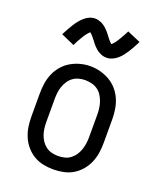

<svg xmlns="http://www.w3.org/2000/svg" viewBox="-142 -847 783 943"><g transform="rotate(20 250.0 -375.5)"><path d="M250 8Q223 8 196.5 2.5Q170 -3 147.5 -16.5Q125 -30 107.5 -50.5Q90 -71 79.5 -95.5Q69 -120 65 -146.5Q61 -173 61 -200V-320Q61 -347 65 -373.5Q69 -400 79.5 -424.5Q90 -449 107.5 -469.5Q125 -490 148 -503.5Q171 -517 197 -524Q223 -531 250 -531Q277 -531 303 -524Q329 -517 352 -503.5Q375 -490 392.5 -469.5Q410 -449 420.5 -424.5Q431 -400 435 -373.5Q439 -347 439 -320V-200Q439 -173 435 -146.5Q431 -120 420.5 -95.5Q410 -71 392.5 -50.5Q375 -30 352.5 -16.5Q330 -3 303.5 2.5Q277 8 250 8ZM250 -62Q267 -62 283.5 -66Q300 -70 313.5 -80Q327 -90 336.5 -104Q346 -118 351.5 -134Q357 -150 359.5 -166.5Q362 -183 362 -200V-320Q362 -337 359.5 -354Q357 -371 351.5 -386.5Q346 -402 336.5 -416.5Q327 -431 313 -440.5Q299 -450 282 -454Q265 -458 248 -458Q232 -458 215.5 -453.5Q199 -449 185.5 -439Q172 -429 163 -415Q154 -401 148.5 -385.5Q143 -370 141 -353.5Q139 -337 139 -320V-200Q139 -183 141 -166.5Q143 -150 148.5 -134Q154 -118 163.5 -104Q173 -90 186.5 -80Q200 -70 216.5 -66Q233 -62 250 -62ZM308 -597Q300 -597 292.5 -598.5Q285 -600 278.5 -603Q272 -606 265 -610Q258 -614 252.5 -619Q247 -624 241 -630Q235 -636 230.5 -642Q226 -648 221.5 -654Q217 -660 211.5 -666.5Q206 -673 201 -678.5Q196 -684 192 -687Q189 -685 187 -683.5Q185 -682 182 -678Q179 -674 177.5 -672.5Q176 -671 174.5 -669Q173 -667 171.5 -664.5Q170 -662 168 -659.5Q166 -657 164.5 -654Q163 -651 161 -648Q159 -645 157 -641.5Q155 -638 153 -634.5Q151 -631 148.5 -627Q146 -623 144 -618.5Q142 -614 139.5 -609.5Q137 -605 135 -600L65 -631Q74 -649 82.5 -664Q91 -679 99 -691.5Q107 -704 115.5 -714.5Q124 -725 135.5 -735.5Q147 -746 161.5 -752.5Q176 -759 192 -759Q200 -759 207.5 -757Q215 -755 221.5 -752.5Q228 -750 235 -745.5Q242 -741 247.5 -736.5Q253 -732 259 -725.5Q265 -719 269.5 -713.5Q274 -708 278.5 -702Q283 -696 288.5 -689Q294 -682 298.5 -677Q303 -672 308 -668Q311 -670 313 -672Q315 -674 318 -677.5Q321 -681 322.5 -682.5Q324 -684 325.5 -686.5Q327 -689 328.5 -691Q330 -693 332 -696Q334 -699 335.5 -701.5Q337 -704 339 -707.5Q341 -711 343 -714Q345 -717 347 -721Q349 -725 351.5 -729Q354 -733 356 -737Q358 -741 360.5 -745.5Q363 -750 365 -755L435 -725Q426 -707 417.5 -691.5Q409 -676 401 -664Q393 -652 384.5 -641Q376 -630 364.5 -620Q353 -610 338.5 -603.5Q324 -597 308 -597Z"/></g></svg>

Font: Iosevka Slab
Style: Regular
Weight: 400
Monospace: yes
Designer: Belleve Invis
Foundry: Belleve Invis
Version: Version 11.2.4; ttfautohint (v1.8.3)